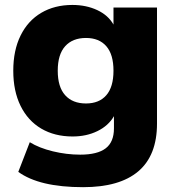

<svg xmlns="http://www.w3.org/2000/svg" viewBox="-20 -570 722 784"><path d="M54.7 131.8 101.6 10.7Q139.6 34.2 195.8 47.9Q252 61.5 307.6 61.5Q377.9 61.5 411.6 35.6Q445.3 9.8 445.3 -45.9V-95.7Q422.9 -56.6 377.9 -34.7Q333 -12.7 276.4 -12.7Q203.1 -12.7 148.4 -44.9Q93.8 -77.1 64 -137.7Q34.2 -198.2 34.2 -281.2Q34.2 -364.3 64 -424.8Q93.8 -485.4 148.4 -517.6Q203.1 -549.8 275.4 -549.8Q332 -549.8 377 -528.8Q421.9 -507.8 443.4 -469.7V-539.1H621.1V-65.4Q621.1 64.5 544.9 129.4Q468.8 194.3 319.3 194.3Q140.6 194.3 54.7 131.8ZM331.1 -147.5Q384.8 -147.5 414.1 -181.2Q443.4 -214.8 443.4 -281.2Q443.4 -347.7 414.1 -381.3Q384.8 -415 331.1 -415Q276.4 -415 246.1 -381.3Q215.8 -347.7 215.8 -281.2Q215.8 -214.8 246.1 -181.2Q276.4 -147.5 331.1 -147.5Z"/></svg>

Font: Min Sans Black
Style: Regular
Weight: 900
Designer: Jinseong-Kim, NotoSansCJK, Nunito
Foundry: Jinseong-Kim
Version: Version 1.000